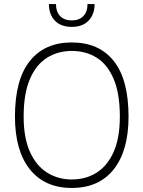

<svg xmlns="http://www.w3.org/2000/svg" viewBox="-20 -920 710 950"><path d="M222 -900H257Q257 -861 278 -840Q299 -819 335 -819Q371 -819 392 -840Q413 -861 413 -900H448Q448 -849 418.5 -818Q389 -787 335 -787Q281 -787 251.5 -818Q222 -849 222 -900ZM54 -343Q54 -526 127.5 -618Q201 -710 335 -710Q470 -710 543 -618Q616 -526 616 -343Q616 -175 543 -82.5Q470 10 335 10Q201 10 127.5 -82.5Q54 -175 54 -343ZM335 -32Q405 -32 458.5 -66Q512 -100 542.5 -169Q573 -238 573 -343Q573 -457 542.5 -529Q512 -601 458.5 -634.5Q405 -668 335 -668Q267 -668 213 -634.5Q159 -601 128 -529Q97 -457 97 -343Q97 -238 128 -169Q159 -100 213 -66Q267 -32 335 -32Z"/></svg>

Font: Haskoy ExtraLight
Style: Regular
Weight: 200
Designer: Ertekin Erdin
Foundry: Ertekin Erdin
Version: Version 2.000; ttfautohint (v1.8.4.7-5d5b)